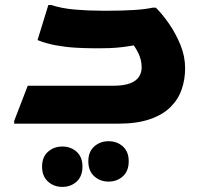

<svg xmlns="http://www.w3.org/2000/svg" viewBox="-20 -485 800 753"><path d="M35.6 -10.8 88.8 -148.7H422.1Q464.6 -148.7 489.1 -157.8Q513.7 -166.8 524.6 -183.4Q535.6 -199.9 535.6 -220.7Q535.6 -250.3 521.9 -277.9Q508.3 -305.4 490.7 -323.8L563.5 -319.3Q521.6 -309.8 491.6 -304.8Q461.7 -299.9 435.8 -297.8Q410 -295.8 379.6 -295.8H340.8Q311.3 -295.8 273.7 -298.1Q236.2 -300.4 198.4 -307.4Q160.6 -314.4 127.2 -327.8L169.6 -465.4H180.4Q223.2 -451.5 276 -447.3Q328.8 -443 378.4 -443H410.4Q457.8 -443 503.5 -445.7Q549.2 -448.4 579.2 -455H591.2Q616.9 -429.6 643.1 -391.7Q669.3 -353.7 687.7 -309Q706 -264.2 706 -216.9Q706 -173.7 692.6 -134.7Q679.2 -95.7 649 -65.4Q618.7 -35.1 568.1 -17.6Q517.5 0 443.8 0H35.6ZM326.4 147.6Q326.4 110 349.6 89.4Q372.8 68.8 406 68.8Q439.1 68.8 462 89.4Q484.8 110 484.8 147.6Q484.8 185.3 462.1 206.3Q439.3 227.2 405.6 227.2Q372.8 227.2 349.6 206.3Q326.4 185.3 326.4 147.6ZM145 168.5Q145 130.8 168.2 110.2Q191.4 89.6 224.5 89.6Q257.7 89.6 280.6 110.2Q303.4 130.8 303.4 168.5Q303.4 206.1 280.7 227.1Q257.9 248 224.2 248Q191.4 248 168.2 227.1Q145 206.1 145 168.5Z"/></svg>

Font: Kufam
Style: Italic
Weight: 400
Italic angle: -11°
Designer: Artur Schmal
Foundry: Original Type
Version: Version 1.301; ttfautohint (v1.8.3)